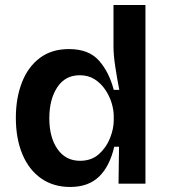

<svg xmlns="http://www.w3.org/2000/svg" viewBox="-20 -730 670 763"><path d="M259 13Q192 13 143.5 -21Q95 -55 69 -117Q43 -179 43 -262Q43 -340 67 -402Q91 -464 138 -499.5Q185 -535 254 -535Q332 -535 372.5 -490Q413 -445 432 -373H454Q445 -419 438 -465.5Q431 -512 431 -545V-710H558V0H451L453 -147H434Q416 -69 373.5 -28Q331 13 259 13ZM298 -91Q343 -91 372.5 -117Q402 -143 417 -180.5Q432 -218 432 -252V-269Q432 -293 423.5 -321Q415 -349 398 -374Q381 -399 356 -415Q331 -431 297 -431Q239 -431 207.5 -383Q176 -335 176 -260Q176 -184 208.5 -137.5Q241 -91 298 -91Z"/></svg>

Font: Bricolage Grotesque 12pt SemiBold
Style: Regular
Weight: 600
Designer: Mathieu Triay
Foundry: Atelier Triay
Version: Version 1.001; ttfautohint (v1.8.4.7-5d5b);gftools[0.9.33.de